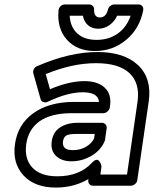

<svg xmlns="http://www.w3.org/2000/svg" viewBox="-20 -804 687 857"><path d="M46.9 -161.1Q59.6 -249.5 128.9 -298.8Q198.2 -348.1 306.2 -349.1H421.9Q418.5 -392.1 349.1 -392.1Q281.7 -392.1 193.8 -350.1Q185.1 -345.2 174.6 -348.1Q164.1 -351.1 161.1 -361.8L128.9 -476.1Q126 -485.4 131.1 -495.4Q136.2 -505.4 146 -508.8Q290.5 -571.8 415 -571.8Q534.2 -571.8 596.2 -513.2Q658.2 -454.6 644 -352.1L592.8 0Q591.3 10.7 582.3 17.8Q573.2 24.9 564 24.9H395Q384.3 24.9 378.4 17.1Q372.6 9.3 374 0L375 -4.9Q310.5 33.2 229 33.2Q134.8 33.2 84.7 -21.2Q34.7 -75.7 46.9 -161.1ZM235.8 -17.1Q334.5 -17.1 390.1 -77.1Q399.4 -87.4 407.2 -89.8Q415 -92.3 419.7 -87.9Q424.3 -83.5 427.5 -77.9Q430.7 -72.3 431.6 -67.4L433.1 -62L428.2 -24.9H546.9L594.2 -352.1Q605 -433.1 557.9 -477.5Q510.7 -522 408.2 -522Q302.2 -522 184.1 -473.1L203.1 -405.8Q288.6 -441.9 356.9 -441.9Q416.5 -441.9 447.5 -412.6Q478.5 -383.3 471.2 -332L470.2 -324.2Q468.8 -314.9 460.2 -306.9Q451.7 -298.8 440.9 -298.8H298.8Q206.5 -298.3 156.5 -262.5Q106.4 -226.6 97.2 -161.1Q87.9 -95.7 124 -56.4Q160.2 -17.1 235.8 -17.1ZM210.9 -172.9Q216.3 -214.4 248 -235.1Q279.8 -255.9 326.2 -255.9H435.1Q444.3 -255.9 450.9 -248.8Q457.5 -241.7 456.1 -231L449.2 -183.1Q449.2 -178.7 448.2 -176.8Q431.6 -134.3 389.2 -109.1Q346.7 -84 298.8 -84Q254.9 -84 230 -108.2Q205.1 -132.3 210.9 -172.9ZM241.2 -757.8Q242.2 -768.1 250.2 -776.1Q258.3 -784.2 270 -784.2H377.9Q387.7 -784.2 394.3 -777.3Q400.9 -770.5 399.9 -761.2Q399.4 -743.7 406.2 -734.9Q413.1 -726.1 425.8 -726.1Q453.1 -726.1 461.9 -761.2Q463.9 -771 472.4 -777.6Q481 -784.2 490.2 -784.2H598.1Q608.4 -784.2 614.7 -776.9Q621.1 -769.5 619.1 -757.8Q603.5 -676.8 543.7 -626.5Q483.9 -576.2 403.8 -576.2Q323.7 -576.2 278.8 -626.5Q233.9 -676.8 241.2 -757.8ZM261.2 -172.9Q258.8 -154.3 268.8 -144Q278.8 -133.8 306.2 -133.8Q338.4 -133.8 364 -148.9Q389.6 -164.1 399.9 -186L402.8 -206.1H318.8Q286.6 -206.1 275.1 -198.5Q263.7 -190.9 261.2 -172.9ZM291 -733.9Q293.9 -683.1 325.2 -654.5Q356.4 -626 411.1 -626Q465.8 -626 505.9 -654.5Q545.9 -683.1 563 -733.9H502.9Q491.2 -708 468.5 -691.9Q445.8 -675.8 418 -675.8Q390.6 -675.8 372.6 -691.7Q354.5 -707.5 350.1 -733.9Z"/></svg>

Font: Trueno Bold Outline
Style: Italic
Weight: 700
Width: 6
Designer: Julieta Ulanovsky
Foundry: Julieta Ulanovsky
Version: Version 3.001b | FøM Fix